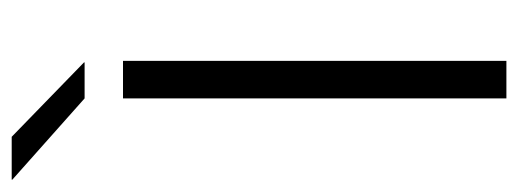

<svg xmlns="http://www.w3.org/2000/svg" viewBox="-346 -572 864 320"><g transform="rotate(-90 86.0 -412.0)"><path d="M144.5 0H82V-639H144.5ZM18 -824.5 142 -704V-703H82L-53.5 -823.5V-824.5Z"/></g></svg>

Font: Anek Telugu Medium Light
Style: Regular
Weight: 300
Version: Version 1.003